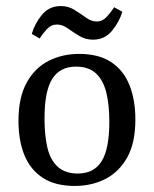

<svg xmlns="http://www.w3.org/2000/svg" viewBox="-20 -604 508 634"><path d="M341 -202Q341 -258 331 -298.5Q321 -339 297 -361.5Q273 -384 231 -384Q178 -384 152.5 -343.5Q127 -303 127 -213Q127 -157 136.5 -116.5Q146 -76 170.5 -53.5Q195 -31 237 -31Q290 -31 315.5 -71.5Q341 -112 341 -202ZM41 -205Q41 -282 68 -331Q95 -380 140.5 -403Q186 -426 241 -426Q306 -426 347 -399Q388 -372 407.5 -323Q427 -274 427 -209Q427 -132 400 -84Q373 -36 328 -13Q283 10 227 10Q162 10 121 -17Q80 -44 60.5 -92Q41 -140 41 -205ZM287 -473Q262 -473 241.5 -485.5Q221 -498 203.5 -510.5Q186 -523 168 -523Q149 -523 135 -508Q121 -493 111 -477L85 -492Q94 -525 118 -554.5Q142 -584 181 -584Q206 -584 226.5 -571Q247 -558 264.5 -545.5Q282 -533 300 -533Q318 -533 332 -548Q346 -563 357 -580L384 -565Q374 -532 350 -502.5Q326 -473 287 -473Z"/></svg>

Font: Rasa
Style: Regular
Weight: 400
Designer: Anna Giedrys (Yrsa+Rasa design), David Brezina (Yrsa art-direction, Rasa art-direction, design)
Foundry: Rosetta Type Foundry
Version: Version 2.004